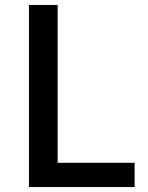

<svg xmlns="http://www.w3.org/2000/svg" viewBox="-20 -756 597 776"><path d="M97 0H524V-98H213V-736H97Z"/></svg>

Font: Source Han Sans KR Medium
Style: Regular
Weight: 500
Designer: Ryoko NISHIZUKA (kana & ideographs); Paul D. Hunt (Latin, Greek & Cyrillic); Wenlong ZHANG (bopomofo); Sandoll Communica
Foundry: Adobe Systems Incorporated
Version: Version 1.001;PS 1.001;hotconv 1.0.78;makeotf.lib2.5.61930